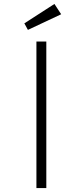

<svg xmlns="http://www.w3.org/2000/svg" viewBox="-20 -950 416 970"><path d="M164 0V-740H214V0ZM121 -799 103 -832 255 -930 289 -878Z"/></svg>

Font: Lexend Peta ExtraLight
Style: Regular
Weight: 250
Version: Version 1.007